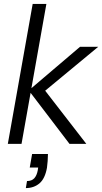

<svg xmlns="http://www.w3.org/2000/svg" viewBox="-20 -735 522 981"><path d="M335 0 127 -273 389 -496H482L180 -246L185 -305L421 0ZM20 0 147 -715H217L90 0ZM112 226 118 190Q142 190 155 176Q168 162 173 135L175 121H132L144 52H225Q225 70 223.5 88Q222 106 220 122Q210 178 181.5 202Q153 226 112 226Z"/></svg>

Font: DM Sans 28pt Light
Style: Italic
Weight: 300
Italic angle: -10°
Version: Version 4.004;gftools[0.9.30]